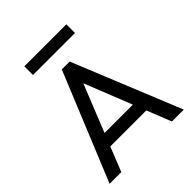

<svg xmlns="http://www.w3.org/2000/svg" viewBox="-233 -1015 1162 1162"><g transform="rotate(-45 348.0 -434.0)"><path d="M30.5 0 315.2 -694H382.8L665.5 0H563.8L330.5 -587.2H365.8L130.5 0ZM165.8 -157V-239.2H531.2V-157ZM168.2 -867.8H527.8V-793.5H168.2Z"/></g></svg>

Font: Outfit Thin
Style: Regular
Weight: 100
Designer: Rodrigo Fuenzalida
Foundry: fragTYPE
Version: Version 1.100;gftools[0.9.27]